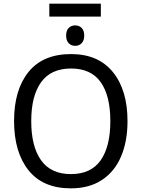

<svg xmlns="http://www.w3.org/2000/svg" viewBox="-20 -1021 775 1051"><path d="M368 10Q215 10 136 -89Q57 -188 57 -359Q57 -529 136 -627Q215 -725 369 -725Q518 -725 598 -626.5Q678 -528 678 -358Q678 -247 642.5 -164Q607 -81 537.5 -35.5Q468 10 368 10ZM368 -68Q478 -68 531 -143.5Q584 -219 584 -358Q584 -497 531 -571.5Q478 -646 369 -646Q259 -646 205 -571Q151 -496 151 -358Q151 -219 205 -143.5Q259 -68 368 -68ZM532 -930H250V-1001H532ZM441 -826Q441 -799 427 -784.5Q413 -770 392 -770Q370 -770 356 -784.5Q342 -799 342 -826Q342 -854 356 -868Q370 -882 392 -882Q413 -882 427 -868Q441 -854 441 -826Z"/></svg>

Font: Noto Sans Display
Style: Regular
Weight: 400
Designer: Monotype Design team
Foundry: Monotype Imaging Inc.
Version: Version 1.000